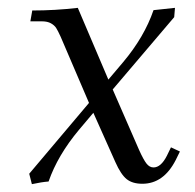

<svg xmlns="http://www.w3.org/2000/svg" viewBox="-20 -466 502 494"><path d="M55.2 -19 209 -201.2 136.2 -371.1Q128.9 -387.2 124.5 -394Q120.1 -400.9 111.1 -406Q102.1 -411.1 87.9 -411.1H58.1L63 -439Q122.1 -439 180.2 -445.8L258.8 -261.2L296.9 -306.2Q351.1 -370.6 375 -439.9L430.2 -445.8L428.2 -421.9L270 -235.8L337.9 -80.1Q349.1 -55.2 356.9 -45.2Q364.7 -35.2 375 -35.2Q394 -35.2 409.2 -64.9L419.9 -86.9L442.9 -76.2L432.1 -54.2Q400.9 6.8 346.2 6.8Q320.8 6.8 305.9 -5.1Q291 -17.1 276.9 -48.8L220.2 -175.8L183.1 -131.8Q128.4 -66.4 105 1Q86.9 2.4 62 7.8Z"/></svg>

Font: Dihjauti S
Style: Italic
Weight: 400
Italic angle: -9°
Designer: T. Christopher White
Version: Version 3.0.0